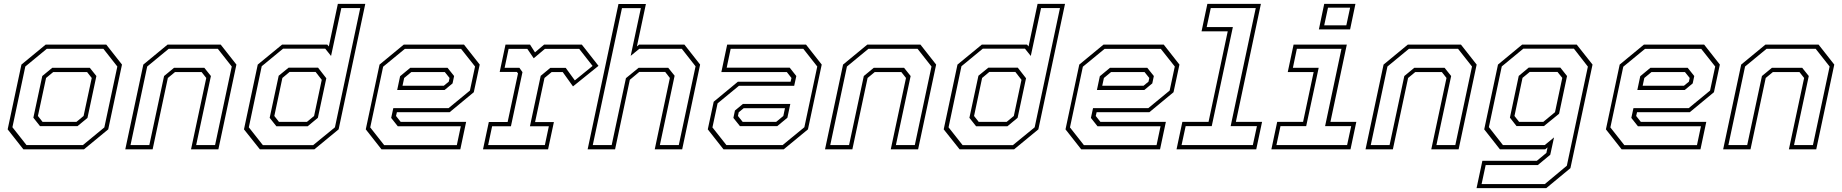

<svg xmlns="http://www.w3.org/2000/svg" viewBox="-20 -770 9498 990"><path d="M100.5 0 19.5 -103 90.5 -437 215.5 -540H528L609 -437L538 -103L413 0ZM116.5 -22H407.5L518 -113L585 -427L513 -518.5H221.5L110.5 -427L44 -114ZM186.5 -119.5 152 -163 198 -378 249.5 -420.5H443L477 -378L431 -162L379.5 -119.5ZM199.5 -141.5H374L411 -172L453 -368L429 -398.5H254.5L217.5 -368L175.5 -172Z M626 0 719 -437 844 -540H1118L1199 -437L1106 0H965L1043.5 -368L1019.5 -398.5H882.5L845.5 -368L767 0ZM653 -22H750L826 -378L877.5 -420.5H1033.5L1067.5 -378L991.5 -22H1089L1175 -427L1103 -518.5H850L739 -427Z M1601 0H1320L1238 -103L1309 -437L1434.5 -540H1667.5L1675.5 -530.5L1722 -750H1863.5L1726 -103ZM1566.5 -119H1405L1370.5 -162.5L1417 -379.5L1468 -421H1620L1662.5 -366.5L1619 -162.5ZM1562.5 -141.5 1599.5 -172 1639 -358.5 1607.5 -399H1473L1436 -368L1394.5 -172L1418.5 -141.5ZM1594.5 -21.5 1707 -113.5 1837.5 -728.5H1740L1687 -481.5L1657 -519H1439.5L1329.5 -428.5L1263 -113.5L1335.5 -21.5Z M2372.5 -540 2453.5 -437 2423 -294.5 2298.5 -191.5H2026.5L2022 -172L2046 -141.5H2383.5L2353.5 0H1947L1866 -103L1937 -437L2062 -540ZM2287.5 -420.5 2321.5 -378 2313.5 -340 2272.5 -306H2028L2043 -377L2095.5 -420.5ZM2357.5 -518H2067.5L1955.5 -426L1889 -113L1961 -21.5H2335.5L2356 -119H2031L1997 -162L2008 -212.5H2293L2403 -303L2429.5 -427ZM2273.5 -398.5H2101L2064 -368L2055.5 -328H2268.5L2294 -349L2298 -368Z M2470.5 0 2500.5 -141H2597.5L2651 -391.5L2645 -399H2556.5L2586.5 -540H2713L2738.5 -500L2785.5 -540H2980L3066 -430.5L2934.5 -324.5L2881.5 -398.5H2824.5L2787.5 -368L2739 -140.5H2836L2806 0ZM2497 -22H2789.5L2810 -119H2712.5L2768 -379L2817.5 -420H2897L2944 -355.5L3035.5 -430L2966.5 -518H2789.5L2732 -469.5L2699 -518H2602.5L2582 -420.5H2658L2674 -398L2614.5 -119H2517.5Z M3010 0 3169 -749.5H3310.5L3264 -530.5L3275.5 -540H3509L3590 -437L3497.5 0H3356L3434 -368L3410 -399H3276L3227.5 -358.5L3151.5 0ZM3036.5 -22H3134L3207.5 -367L3273 -420.5H3425.5L3458.5 -379.5L3382.5 -22H3480L3566.5 -428L3495.5 -518.5H3276.5L3232 -482L3284.5 -728H3187Z M3710.5 0 3629.5 -103 3660 -245.5 3784.5 -348.5H4056.5L4061 -368L4037 -398.5H3699.5L3729.5 -540H4136L4217 -437L4146 -103L4021 0ZM3795.5 -119.5 3761.5 -162 3769.5 -200 3810.5 -234H4055L4040 -163L3987.5 -119.5ZM3725.5 -22H4015.5L4127.5 -114L4194 -427L4122 -518.5H3747.5L3727 -421H4052L4086 -378L4075 -327.5H3790L3680 -237L3653.5 -113ZM3809.5 -141.5H3982L4019 -172L4027.5 -212H3814.5L3789 -191L3785 -172Z M4234 0 4327 -437 4452 -540H4726L4807 -437L4714 0H4573L4651.5 -368L4627.5 -398.5H4490.5L4453.5 -368L4375 0ZM4261 -22H4358L4434 -378L4485.5 -420.5H4641.5L4675.5 -378L4599.5 -22H4697L4783 -427L4711 -518.5H4458L4347 -427Z M5209 0H4928L4846 -103L4917 -437L5042.5 -540H5275.5L5283.5 -530.5L5330 -750H5471.5L5334 -103ZM5174.5 -119H5013L4978.5 -162.5L5025 -379.5L5076 -421H5228L5270.5 -366.5L5227 -162.5ZM5170.5 -141.5 5207.5 -172 5247 -358.5 5215.5 -399H5081L5044 -368L5002.5 -172L5026.5 -141.5ZM5202.5 -21.5 5315 -113.5 5445.5 -728.5H5348L5295 -481.5L5265 -519H5047.5L4937.5 -428.5L4871 -113.5L4943.5 -21.5Z M5980.5 -540 6061.5 -437 6031 -294.5 5906.5 -191.5H5634.5L5630 -172L5654 -141.5H5991.5L5961.5 0H5555L5474 -103L5545 -437L5670 -540ZM5895.5 -420.5 5929.5 -378 5921.5 -340 5880.5 -306H5636L5651 -377L5703.5 -420.5ZM5965.5 -518H5675.5L5563.5 -426L5497 -113L5569 -21.5H5943.5L5964 -119H5639L5605 -162L5616 -212.5H5901L6011 -303L6037.5 -427ZM5881.5 -398.5H5709L5672 -368L5663.5 -328H5876.5L5902 -349L5906 -368Z M6046.5 0 6076.5 -141.5H6211.5L6310.5 -608.5H6175.5L6205.5 -750H6481.5L6352.5 -141.5H6487.5L6457.5 0ZM6072.5 -22H6440L6461 -119.5H6325.5L6455 -728.5H6223L6202 -630.5H6337L6228 -119.5H6093.5Z M6780.5 -618.5 6808 -750H6969L6941.5 -618.5ZM6808 -639.5H6922L6941.5 -730.5H6827.5ZM6535.5 0 6565.5 -141.5H6699L6753.5 -398.5H6620L6650 -540H6924.5L6840 -141.5H6973.5L6943.5 0ZM6561.5 -22H6926L6947 -119.5H6812.5L6897 -518.5H6667L6646.5 -420.5H6779.5L6715 -119.5H6582.5Z M7021 0 7114 -437 7239 -540H7513L7594 -437L7501 0H7360L7438.5 -368L7414.5 -398.5H7277.5L7240.5 -368L7162 0ZM7048 -22H7145L7221 -378L7272.5 -420.5H7428.5L7462.5 -378L7386.5 -22H7484L7570 -427L7498 -518.5H7245L7134 -427Z M7593.5 200 7623.5 59H7904.5L7953.5 18.5L7959.5 -10L7947.5 0H7714L7633 -103L7704 -437L7828.5 -540H8110L8191.5 -437L8077.5 97L7953 200ZM7619.5 179H7945.5L8059 84.5L8167.5 -426.5L8095.5 -519H7834.5L7723.5 -427.5L7657 -114.5L7729.5 -22H7945L7993 -61.5L7973.5 28L7909.5 81H7640.5ZM7799.5 -120 7765.5 -163.5 7811 -378.5 7862.5 -421.5H8025.5L8060 -378L8019 -183.5L7941 -120ZM7813 -141.5H7937.5L7998 -191.5L8035.5 -368.5L8011 -399H7867.5L7830.5 -368.5L7789 -172Z M8767 -540 8848 -437 8817.5 -294.5 8693 -191.5H8421L8416.5 -172L8440.5 -141.5H8778L8748 0H8341.5L8260.5 -103L8331.5 -437L8456.5 -540ZM8682 -420.5 8716 -378 8708 -340 8667 -306H8422.5L8437.5 -377L8490 -420.5ZM8752 -518H8462L8350 -426L8283.5 -113L8355.5 -21.5H8730L8750.5 -119H8425.5L8391.5 -162L8402.5 -212.5H8687.5L8797.5 -303L8824 -427ZM8668 -398.5H8495.5L8458.5 -368L8450 -328H8663L8688.5 -349L8692.5 -368Z M8865 0 8958 -437 9083 -540H9357L9438 -437L9345 0H9204L9282.5 -368L9258.5 -398.5H9121.5L9084.5 -368L9006 0ZM8892 -22H8989L9065 -378L9116.5 -420.5H9272.5L9306.5 -378L9230.5 -22H9328L9414 -427L9342 -518.5H9089L8978 -427Z"/></svg>

Font: Tourney ExtraLight
Style: Italic
Weight: 250
Italic angle: -12°
Version: Version 1.015